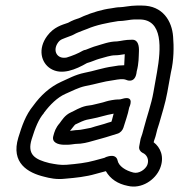

<svg xmlns="http://www.w3.org/2000/svg" viewBox="-20 -605 645 691"><path d="M545 -345 532 -272C525 -231 508 -184 498 -145L492 -123C490 -115 486 -108 485 -100L481 -78C479 -68 485 -59 493 -55C508 -49 518 -31 510 -11C503 5 480 21 460 16C432 9 407 -7 403 -28C401 -38 393 -44 383 -44C367 -44 356 -37 356 -37L319 -27C291 -19 256 -15 220 -12C199 -10 179 -14 158 -18C105 -31 77 -49 94 -104C107 -146 119 -176 138 -198C138 -199 139 -200 139 -200C160 -228 186 -254 215 -267C240 -278 263 -290 286 -295C324 -302 353 -312 386 -316C398 -318 409 -320 414 -320H420C424 -320 428 -320 433 -318C433 -318 464 -302 471 -341L472 -348C480 -378 479 -400 480 -420C481 -439 477 -462 457 -462H454C429 -462 420 -458 401 -456C373 -456 346 -445 331 -441C312 -436 298 -429 289 -426C284 -425 280 -424 277 -422C262 -413 240 -404 220 -398C185 -391 168 -423 189 -452C198 -464 204 -464 232 -475C237 -477 241 -478 246 -481C256 -487 266 -490 278 -495L294 -501C326 -515 367 -523 405 -529C427 -529 450 -535 463 -535H482C567 -535 560 -430 545 -345ZM429 -410C428 -397 428 -383 427 -370H423C412 -370 402 -369 387 -366C349 -361 317 -349 284 -343C250 -336 224 -321 201 -311C159 -292 126 -261 100 -225C72 -191 59 -152 46 -110C18 -18 81 17 139 31C158 36 183 42 216 38C252 35 290 31 324 21L361 11C377 39 404 57 440 64C489 76 539 43 556 1C573 -41 557 -75 533 -93C535 -102 539 -110 541 -119L546 -139C548 -146 551 -154 553 -161C562 -193 575 -233 582 -272L595 -344C606 -389 606 -438 603 -473C599 -529 566 -585 491 -585H472C449 -585 424 -579 411 -579C401 -579 393 -577 380 -575C348 -571 312 -560 281 -547L268 -541C253 -536 241 -532 225 -523C202 -515 174 -508 150 -476C115 -429 128 -379 162 -358C202 -333 253 -355 293 -378C311 -383 325 -390 336 -393C358 -399 378 -406 394 -406C406 -406 415 -408 429 -410ZM419 -249C415 -248 412 -247 408 -247H403C394 -247 371 -243 362 -240C348 -235 330 -232 311 -227L291 -224C267 -219 248 -206 236 -201C213 -191 202 -171 195 -162C180 -145 176 -131 172 -116C165 -92 189 -84 212 -84H221C232 -84 242 -86 251 -87C277 -87 297 -93 311 -97L329 -102C332 -103 343 -106 347 -107L361 -111C375 -115 386 -119 403 -124C413 -127 421 -136 424 -145C431 -169 440 -191 445 -218C445 -218 468 -264 419 -249ZM232 -134C238 -141 248 -155 251 -157C267 -165 283 -172 292 -174L312 -178C335 -182 360 -191 389 -196C386 -187 385 -178 381 -167C372 -164 365 -163 355 -159L341 -155C337 -154 330 -152 323 -150L307 -145C288 -142 271 -137 259 -137C250 -137 243 -135 232 -134Z"/></svg>

Font: Blanket
Style: BdOutlineObl
Weight: 700
Foundry: Cannot Into Space Fonts
Version: Version 0.9